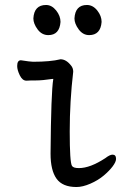

<svg xmlns="http://www.w3.org/2000/svg" viewBox="-20 -727 540 771"><path d="M287 24Q231 24 207 -9.5Q183 -43 183 -110Q185 -357 194 -410H190Q150 -404 124.5 -404Q99 -404 86 -403Q70 -403 59.5 -424.5Q49 -446 49 -462Q49 -485 64 -485Q102 -479 113 -479Q183 -479 223 -489Q246 -489 266 -463Q274 -453 274 -439Q260 -320 260 -199Q260 -75 269 -61Q274 -52 297 -52Q342 -52 403 -92Q421 -106 432 -106Q446 -106 446 -89Q446 -77 432.5 -59Q419 -41 396.5 -22Q374 -3 343 10.5Q312 24 287 24ZM174 -586Q148 -586 131 -609Q114 -632 114 -653Q117 -707 165 -707Q188 -707 205.5 -685Q223 -663 223 -639Q219 -586 174 -586ZM338 -586Q313 -586 296 -609Q279 -632 279 -653Q282 -707 329 -707Q353 -707 370.5 -685Q388 -663 388 -639Q384 -586 338 -586Z"/></svg>

Font: LXGW WenKai Mono TC
Style: Bold
Weight: 700
Designer: LXGW / Fontworks Inc.
Foundry: LXGW / Fontworks Inc.
Version: Version 1.330